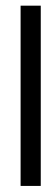

<svg xmlns="http://www.w3.org/2000/svg" viewBox="-20 -645 160 660"><path d="M50.8 -5.9V-625.5H120.1V-5.9Z"/></svg>

Font: RIT Meera New
Style: Regular
Weight: 400
Designer: Hussain K H
Foundry: RIT
Version: 1.6.2